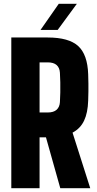

<svg xmlns="http://www.w3.org/2000/svg" viewBox="-20 -999 517 1019"><path d="M40 0V-800H233Q345 -800 394.8 -754.8Q444.5 -709.5 448 -605Q449 -577 449.2 -556Q449.5 -535 449.2 -514Q449 -493 448 -465Q446 -400 426.2 -358.5Q406.5 -317 365 -295L459 0H300L224 -270H190V0ZM190 -402H233Q264.5 -402 280.5 -416.5Q296.5 -431 298 -457Q299.5 -481.5 300 -508.2Q300.5 -535 300 -561.8Q299.5 -588.5 298 -613Q296.5 -639.5 280.5 -653.8Q264.5 -668 233 -668H190ZM195 -840 292 -979H388L286 -840Z"/></svg>

Font: Big Shoulders Display Thin Black
Style: Regular
Weight: 900
Version: Version 2.002